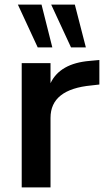

<svg xmlns="http://www.w3.org/2000/svg" viewBox="-20 -813 462 833"><path d="M74.2 0V-539.1H199.2V-452.1Q240.2 -538.1 369.1 -548.8L411.1 -552.7V-446.3L377 -442.4Q199.2 -425.8 199.2 -301.8V0ZM57.6 -793H160.2L207 -607.4H143.6ZM202.1 -793H304.7L352.5 -607.4H288.1Z"/></svg>

Font: Min Sans SemiBold
Style: Regular
Weight: 600
Designer: Jinseong-Kim, NotoSansCJK, Nunito
Foundry: Jinseong-Kim
Version: Version 1.400;Glyphs 3.1.2 (3151)